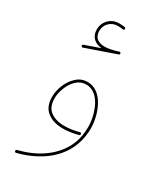

<svg xmlns="http://www.w3.org/2000/svg" viewBox="-231 -769 924 1098"><g transform="rotate(30 231.5 -220.5)"><path d="M92.8 -470.2C94.2 -466.3 96.2 -464.4 99.1 -464.4C100.6 -464.4 101.6 -464.8 103 -465.3L300.8 -534.2C304.2 -535.2 306.2 -537.1 306.2 -540.5C306.2 -542 306.2 -543 305.7 -544.4C304.2 -548.3 301.8 -550.3 298.8 -550.3C297.9 -550.3 296.9 -550.3 295.4 -549.8C260.3 -538.1 231 -532.2 207 -532.2C163.6 -532.2 136.7 -553.2 136.7 -594.7C136.7 -617.7 144 -636.2 159.2 -650.9C174.3 -665.5 192.9 -672.9 215.8 -672.9C225.1 -672.9 241.2 -671.9 248.5 -670.4C249.5 -669.9 250.5 -669.9 251.5 -669.9C255.9 -669.9 258.3 -672.9 258.3 -678.7C258.3 -683.6 255.9 -686.5 251.5 -687C242.2 -688.5 225.6 -689.5 215.8 -689.5C188.5 -689.5 165.5 -680.7 147.5 -662.6C129.4 -644.5 120.1 -622.1 120.1 -594.7C120.1 -547.4 152.3 -519.5 197.8 -516.1L97.2 -481C93.8 -479.5 91.8 -477.5 91.8 -474.1C91.8 -473.1 92.3 -471.7 92.8 -470.2ZM226.6 -309.1C198.7 -309.1 174.8 -299.8 154.8 -281.2C134.3 -262.7 118.7 -240.2 107.9 -213.4C96.7 -186.5 91.3 -160.2 91.3 -134.3C91.3 -90.8 104.5 -59.1 130.9 -38.6C157.2 -17.6 191.9 -7.3 235.4 -7.3C266.1 -7.3 299.3 -12.2 334.5 -21.5C338.9 -22.5 340.8 -24.9 340.8 -29.3V-31.7C339.8 -36.1 337.4 -38.6 334 -38.6C333 -38.6 332 -38.6 330.6 -38.1C295.9 -28.8 264.2 -24.4 235.4 -24.4C196.8 -24.4 166 -33.2 143.1 -50.3C119.6 -67.4 107.9 -95.7 107.9 -134.3C107.9 -156.7 112.8 -180.2 122.6 -204.6C131.8 -229 145.5 -250 163.6 -267.1C181.6 -284.2 202.6 -292.5 226.6 -292.5C270 -292.5 302.7 -263.7 324.7 -221.7C346.2 -179.7 356.9 -129.9 356.9 -87.4C356.9 -32.2 344.7 17.1 320.3 59.6C271 144.5 181.6 202.1 69.8 230C65.4 231 63 233.4 63 237.3C63 238.3 63 239.3 63.5 240.7C64.5 245.1 66.9 247.1 70.3 247.1C71.3 247.1 72.3 247.1 73.7 246.6C131.8 231.9 183.6 209.5 229 179.2C318.8 118.7 374 28.3 374 -87.4C374 -134.3 361.8 -188.5 336.9 -233.4C312 -278.3 275.4 -309.1 226.6 -309.1Z"/></g></svg>

Font: Mikhak Thin
Style: Regular
Weight: 100
Designer: Amin Abedi
Version: Version 3.2